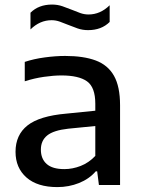

<svg xmlns="http://www.w3.org/2000/svg" viewBox="-20 -792 604 822"><path d="M225.5 9Q140 9 93.2 -32.2Q46.5 -73.5 46.5 -142Q46.5 -214.5 97.8 -255Q149 -295.5 263.5 -305.5L388 -318V-348Q388 -418.5 352.5 -443.8Q317 -469 243 -469Q209.5 -469 168 -463Q126.5 -457 86 -444V-527Q125 -540 171.5 -546.2Q218 -552.5 259 -552.5Q338 -552.5 390 -533Q442 -513.5 468 -467.5Q494 -421.5 494 -341.5V0H403.5L396 -58.5H390Q362 -26 318.5 -8.5Q275 9 225.5 9ZM155 -151.5Q155 -112 179.8 -90Q204.5 -68 255.5 -68Q290.5 -68 325.2 -81.5Q360 -95 388 -124.5V-252.5L272 -241Q209 -234 182 -212Q155 -190 155 -151.5ZM357 -663Q333.5 -663 312.5 -670.2Q291.5 -677.5 272 -685.5Q254 -693 236.5 -699.2Q219 -705.5 201 -705.5Q150.5 -705.5 110.5 -666V-737.5Q145.5 -772.5 203 -772.5Q226.5 -772.5 247.5 -765.2Q268.5 -758 288 -750Q306 -742.5 323.5 -736.2Q341 -730 359 -730Q409.5 -730 449.5 -769.5V-698Q414.5 -663 357 -663Z"/></svg>

Font: Encode Sans SmExp Md
Style: Regular
Weight: 500
Width: 6
Designer: Multiple Designers
Foundry: Impallari Type
Version: Version 3.002; ttfautohint (v1.8.3) -l 8 -r 50 -G 200 -x 14 